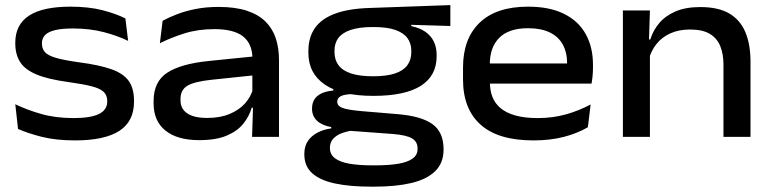

<svg xmlns="http://www.w3.org/2000/svg" viewBox="-20 -524 2957 735"><path d="M267.5 13.5Q194 13.5 139.8 -0.2Q85.5 -14 49 -30.5L38.5 -125Q82.5 -103.5 137.5 -87.8Q192.5 -72 262 -72Q326.5 -72 358.5 -87.5Q390.5 -103 390.5 -135.5V-137.5Q390.5 -159 377.2 -172Q364 -185 331.5 -193.5Q299 -202 241 -210Q164 -220.5 120 -238.8Q76 -257 57.2 -286.2Q38.5 -315.5 38.5 -358V-360.5Q38.5 -429.5 91 -464Q143.5 -498.5 249.5 -498.5Q320 -498.5 372.8 -484.8Q425.5 -471 460 -453.5L470.5 -367.5Q429.5 -387.5 376.5 -401.2Q323.5 -415 259 -415Q215 -415 189 -408.2Q163 -401.5 151.8 -389Q140.5 -376.5 140.5 -359V-357.5Q140.5 -337.5 152 -324.5Q163.5 -311.5 194.2 -302.5Q225 -293.5 282.5 -285.5Q359.5 -275.5 405.8 -259.2Q452 -243 472.5 -214.5Q493 -186 493 -138.5V-134.5Q493 -59 436.5 -22.8Q380 13.5 267.5 13.5Z M945 0 949 -127.5 946 -146V-277.5L946.5 -298Q946.5 -355.5 911.2 -384Q876 -412.5 800.5 -412.5Q737.5 -412.5 685.5 -396Q633.5 -379.5 592 -358.5L602.5 -444.5Q625.5 -457 657 -469.2Q688.5 -481.5 728.5 -489.5Q768.5 -497.5 816.5 -497.5Q881 -497.5 925.5 -482.8Q970 -468 997 -440.8Q1024 -413.5 1036 -376.5Q1048 -339.5 1048 -295V0ZM742.5 12.5Q659 12.5 613.5 -24Q568 -60.5 568 -128V-137.5Q568 -211 619.5 -245.2Q671 -279.5 778.5 -290.5L957 -308.5L960.5 -236.5L788.5 -218.5Q723 -211.5 697 -195.5Q671 -179.5 671 -145.5V-140Q671 -107.5 696.8 -90Q722.5 -72.5 773 -72.5Q823 -72.5 859.2 -87.8Q895.5 -103 918 -128.2Q940.5 -153.5 948.5 -183.5L963 -111.5H943.5Q934 -78.5 911.2 -50.2Q888.5 -22 847.8 -4.8Q807 12.5 742.5 12.5Z M1409.5 -157Q1287 -157 1223.8 -200Q1160.5 -243 1160.5 -322V-328Q1160.5 -380.5 1185.2 -416.2Q1210 -452 1262 -471.5Q1314 -491 1394.5 -493.5L1704 -504.5V-424.5L1554.5 -429V-424Q1587.5 -417 1608.8 -402Q1630 -387 1640.8 -364.8Q1651.5 -342.5 1651.5 -313V-308.5Q1651.5 -234 1591 -195.5Q1530.5 -157 1409.5 -157ZM1405.5 109H1416Q1467.5 109 1503.8 103Q1540 97 1559.2 83.2Q1578.5 69.5 1578.5 46.5V44.5Q1578.5 18 1556.8 5.5Q1535 -7 1485 -11L1309 -24L1339.5 -26Q1312 -22.5 1290.2 -14.8Q1268.5 -7 1255.8 6.8Q1243 20.5 1243 41.5V42.5Q1243 67.5 1262.5 82Q1282 96.5 1318.2 102.8Q1354.5 109 1405.5 109ZM1398.5 190.5Q1320 190.5 1263 178.5Q1206 166.5 1175.5 139.5Q1145 112.5 1145 66.5V65Q1145 35.5 1158.8 15.5Q1172.5 -4.5 1195.8 -16.5Q1219 -28.5 1248 -32.5V-37.5Q1212.5 -44 1193.5 -61.8Q1174.5 -79.5 1174.5 -108V-108.5Q1174.5 -128.5 1183.2 -143Q1192 -157.5 1210.2 -166.2Q1228.5 -175 1256 -177.5V-190.5L1374 -162.5L1332 -164Q1298 -163 1284.5 -155.8Q1271 -148.5 1271 -135V-134.5Q1271 -118.5 1290.8 -111Q1310.5 -103.5 1359.5 -99L1502.5 -87Q1593 -79.5 1635.5 -48.8Q1678 -18 1678 47V49Q1678 100 1646 131.2Q1614 162.5 1555 176.5Q1496 190.5 1414.5 190.5ZM1408 -232Q1459 -232 1491.2 -242.5Q1523.5 -253 1539 -273.8Q1554.5 -294.5 1554.5 -324V-330Q1554.5 -358.5 1539.2 -378.8Q1524 -399 1492.2 -409.8Q1460.5 -420.5 1410.5 -420.5H1407Q1355 -420.5 1322.5 -409.5Q1290 -398.5 1275.2 -378.5Q1260.5 -358.5 1260.5 -330V-324.5Q1260.5 -295 1276 -274.2Q1291.5 -253.5 1324 -242.8Q1356.5 -232 1408 -232Z M2022 13.5Q1887 13.5 1819.8 -46.8Q1752.5 -107 1752.5 -219.5V-265.5Q1752.5 -376 1816.2 -437.2Q1880 -498.5 2001.5 -498.5Q2084 -498.5 2139.2 -471Q2194.5 -443.5 2222.2 -393.5Q2250 -343.5 2250 -276V-265Q2250 -249.5 2248.5 -233.5Q2247 -217.5 2244.5 -204H2148.5Q2150 -223.5 2150.5 -243.2Q2151 -263 2151 -280Q2151 -323.5 2134.2 -353.8Q2117.5 -384 2084.2 -400Q2051 -416 2001.5 -416Q1928 -416 1891.5 -379.5Q1855 -343 1855 -277.5V-250.5L1855.5 -239V-208Q1855.5 -178 1865 -153.2Q1874.5 -128.5 1896 -110.2Q1917.5 -92 1952.8 -82Q1988 -72 2039 -72Q2095.5 -72 2145.8 -86Q2196 -100 2241 -124L2230.5 -37Q2190.5 -13.5 2138.5 0Q2086.5 13.5 2022 13.5ZM1803 -204V-281H2224V-204Z M2749.5 0V-277Q2749.5 -316.5 2737.5 -346.8Q2725.5 -377 2697.8 -394Q2670 -411 2622 -411Q2578 -411 2545.5 -396Q2513 -381 2492.8 -355.2Q2472.5 -329.5 2464 -297.5L2448.5 -373H2469.5Q2479.5 -406.5 2503 -434.8Q2526.5 -463 2565.5 -480Q2604.5 -497 2661 -497Q2729.5 -497 2771.5 -472.5Q2813.5 -448 2833.2 -401.2Q2853 -354.5 2853 -288V0ZM2364.5 0V-484H2468L2464 -357L2468 -347.5V0Z"/></svg>

Font: Anek Gurmukhi Medium SemiExpanded
Style: Regular
Weight: 500
Width: 6
Version: Version 1.003